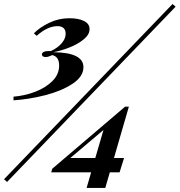

<svg xmlns="http://www.w3.org/2000/svg" viewBox="-33 -844 888 949"><path d="M0 0ZM580.1 -63 558.1 7.8H509.8L487.3 85H395L417.5 7.8H220.2L225.1 -9.8L585.4 -316.9H604L530.3 -63ZM478.5 -201.7 314.5 -63H438ZM2 55.2 -13.2 42 819.8 -824.2 835 -811ZM409.7 -700.2Q409.7 -673.3 381.3 -649.9Q353 -626.5 311.5 -609.9Q270 -593.3 230.5 -585.9Q379.4 -584.5 379.4 -512.2Q379.4 -465.3 325.2 -429.7Q271 -394 190.7 -373.5Q110.4 -353 33.7 -348.1V-366.2Q88.9 -370.6 140.9 -390.4Q192.9 -410.2 226.1 -443.4Q259.3 -476.6 259.3 -520Q259.3 -564.5 224.6 -571.8Q205.6 -562 192.4 -562Q185.1 -562 179.7 -565.2Q174.3 -568.4 174.3 -575.2Q174.3 -593.3 218.8 -591.8Q251.5 -606.9 271.5 -629.9Q291.5 -652.8 291.5 -676.8Q291.5 -696.3 280.8 -705.6Q270 -714.8 251.5 -714.8Q201.7 -714.8 148.4 -667L134.3 -679.2Q163.1 -708.5 210 -731.2Q256.8 -753.9 309.6 -753.9Q355 -753.9 382.3 -740.2Q409.7 -726.6 409.7 -700.2Z"/></svg>

Font: TypoPRO Playfair Display SC
Style: Italic
Weight: 900
Italic angle: -14°
Designer: Claus Eggers Sørensen
Foundry: Claus Eggers Sørensen
Version: Version 1.004;PS 001.004;hotconv 1.0.70;makeotf.lib2.5.58329